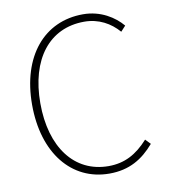

<svg xmlns="http://www.w3.org/2000/svg" viewBox="-84 -810 787 894"><g transform="rotate(-10 309.5 -363.0)"><path d="M362 13C456 13 520 -26 575 -90L552 -114C497 -53 440 -22 364 -22C202 -22 101 -157 101 -365C101 -573 202 -704 368 -704C436 -704 491 -673 530 -628L553 -653C516 -697 452 -739 368 -739C184 -739 62 -594 62 -365C62 -136 183 13 362 13Z"/></g></svg>

Font: Source Han Sans JP ExtraLight
Style: Regular
Weight: 250
Designer: Ryoko NISHIZUKA 西塚涼子 (kana, bopomofo & ideographs); Paul D. Hunt (Latin, Greek & Cyrillic); Sandoll Communications 산돌커뮤니
Foundry: Adobe
Version: Version 2.001;hotconv 1.0.107;makeotfexe 2.5.65593